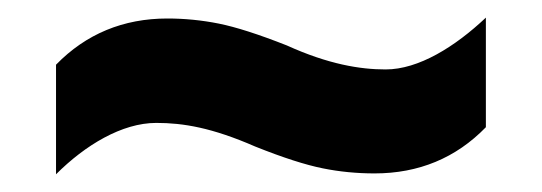

<svg xmlns="http://www.w3.org/2000/svg" viewBox="-20 -462 618 219"><path d="M271 -294.9C302.7 -282.2 328.6 -273.9 348.1 -270C367.2 -266.1 387.2 -264.2 407.2 -264.2C457.5 -264.2 500 -281.7 534.2 -316.9V-441.9C499 -408.7 457.5 -382.8 419.9 -382.8C390.6 -382.8 354.5 -388.7 307.1 -410.2C274.9 -422.9 249 -431.2 229.5 -435.1C210 -439 190.4 -440.9 170.9 -440.9C120.6 -440.9 78.1 -423.3 43.9 -388.2V-263.2C77.1 -296.4 119.1 -321.8 158.2 -321.8C189 -321.8 221.7 -316.4 271 -294.9Z"/></svg>

Font: Noto Reveo Sans
Style: Regular
Weight: 800
Designer: Monotype Design Team
Foundry: Monotype Imaging Inc.
Version: Version 2.007